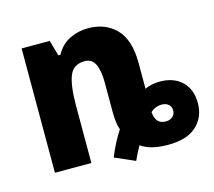

<svg xmlns="http://www.w3.org/2000/svg" viewBox="-90 -668 914 819"><g transform="rotate(-15 367.5 -259.0)"><path d="M326 2Q339 -30 354 -58.5Q369 -87 383 -108Q377 -122 374.5 -143Q372 -164 372 -190V-315Q372 -370 358 -398.5Q344 -427 312 -427Q262 -427 245 -384Q228 -341 228 -253V0H67V-549H191L211 -480H220Q242 -521 280 -540Q318 -559 362 -559Q439 -559 486 -510.5Q533 -462 533 -359V-246Q544 -252 562 -256Q580 -260 599 -260Q661 -260 697 -225Q733 -190 733 -130Q733 -68 691 -29Q649 10 565 10Q487 10 446 -20Q431 5 415 41ZM581 -89Q600 -89 611.5 -99.5Q623 -110 623 -126Q623 -144 611.5 -153.5Q600 -163 582 -163Q553 -163 532 -143Q536 -89 581 -89Z"/></g></svg>

Font: Noto Sans SemiCondensed ExtraBold
Style: Regular
Weight: 800
Width: 4
Designer: Monotype Design Team
Foundry: Monotype Imaging Inc.
Version: Version 2.013; ttfautohint (v1.8.4.7-5d5b)